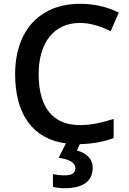

<svg xmlns="http://www.w3.org/2000/svg" viewBox="-20 -744 674 1004"><path d="M182.1 -356C182.1 -523.4 263.7 -624 397.9 -624C457 -624 510.7 -604 559.1 -581.1L601.1 -678.2C539.1 -709 471.7 -724.1 398.9 -724.1C329.6 -724.1 269 -709.5 217.8 -679.7C114.7 -620.6 59.1 -505.4 59.1 -356.9C59.1 -144.5 152.8 -17.1 324.7 5.9L286.6 81.1C344.7 89.4 374 106.9 374 134.8C374 164.1 352.1 172.9 316.9 172.9C294.4 172.9 274.4 170.4 256.8 166V232.9C274.9 237.8 294.4 240.2 315.9 240.2C415 240.2 464.8 204.1 464.8 131.8C464.8 88.9 434.1 56.6 381.8 43L397.5 9.8C462.9 8.3 521.5 -2.4 574.2 -22V-122.1C513.2 -103 458.5 -89.8 397.9 -89.8C257.8 -89.8 182.1 -180.7 182.1 -356Z"/></svg>

Font: Open Sans 600
Style: Regular
Weight: 600
Foundry: Ascender Corporation
Version: Version 1.100;PS 001.100;hotconv 1.0.88;makeotf.lib2.5.64775